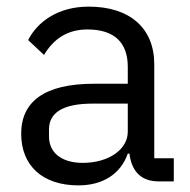

<svg xmlns="http://www.w3.org/2000/svg" viewBox="-20 -548 574 580"><path d="M505 0V-70H446V-354C446 -463 372 -528 248 -528C155 -528 93 -482 65 -427L113 -382C141 -429 182 -459 244 -459C326 -459 366 -419 366 -346V-295H264C114 -295 44 -241 44 -144C44 -48 108 12 217 12C289 12 344 -21 366 -84H371C377 -36 401 0 460 0ZM230 -56C168 -56 128 -85 128 -136V-157C128 -207 169 -235 260 -235H366V-150C366 -97 309 -56 230 -56Z"/></svg>

Font: LVC Sans
Style: Regular
Weight: 400
Designer: Mike Abbink, Paul van der Laan, Pieter van Rosmalen
Foundry: Bold Monday
Version: Version 3.0